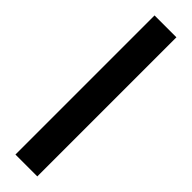

<svg xmlns="http://www.w3.org/2000/svg" viewBox="-311 -719 888 888"><g transform="rotate(45 133.0 -275.0)"><path d="M61 180V-730H204V180Z"/></g></svg>

Font: MuseoModerno
Style: Bold
Weight: 700
Designer: Pablo Cosgaya, Héctor Gatti, Marcela Romero, and the Authors of The MuseoModerno Project.
Foundry: Omnibus-Type Team
Version: Version 1.001